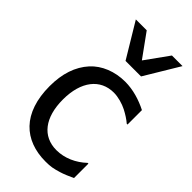

<svg xmlns="http://www.w3.org/2000/svg" viewBox="-255 -888 970 970"><g transform="rotate(45 230.5 -402.5)"><path d="M356.4 -818.4 266.6 -693.4 176.3 -818.4H98.6L210 -633.3H320.8L432.1 -818.4ZM283.2 12.2C321.3 12.2 336.4 8.8 373 -2C392.1 -7.3 423.3 -21 444.3 -30.8V-133.8H439C395.5 -92.8 339.8 -67.4 281.7 -67.4C183.1 -67.4 124 -143.1 124 -272C124 -402.3 186 -478.5 281.7 -478.5C312.5 -478.5 349.6 -467.8 376.5 -454.1C400.9 -441.4 421.9 -427.7 439 -413.1H444.3V-516.1C395.5 -541 339.4 -558.1 283.2 -558.1C209.5 -558.1 142.6 -531.2 99.6 -483.9C52.2 -431.6 28.8 -361.3 28.8 -272C28.8 -177.7 54.2 -105 99.6 -57.6C144 -11.2 207.5 12.2 283.2 12.2Z"/></g></svg>

Font: SG Kara Light
Style: Regular
Weight: 400
Designer: Damoon Khanjanzadeh
Version: Version 1.000